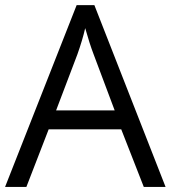

<svg xmlns="http://www.w3.org/2000/svg" viewBox="-20 -737 673 757"><path d="M546.9 0 458 -227.1H171.9L84 0H0L282.2 -716.8H352.1L632.8 0ZM432.1 -301.8 349.1 -522.9Q333 -564.9 315.9 -626Q305.2 -579.1 285.2 -522.9L201.2 -301.8Z"/></svg>

Font: f0_46894 
Style: Regular
Weight: 400
Foundry: Ascender Corporation
Version: Version 1.10